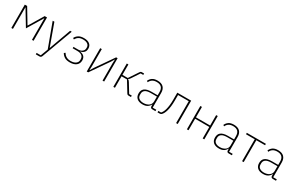

<svg xmlns="http://www.w3.org/2000/svg" viewBox="187 -1970 5511 3621"><g transform="rotate(30 2942.5 -160.0)"><path d="M100 -508H151L340 -194H344L533 -508H584V0H549V-466H544L509 -407L342 -131L175 -407L140 -466H135V0H100Z M1087 -508H1122L874 167Q866 185 855 192.5Q844 200 822 200H748V169H838L898 10L707 -508H744L914 -38H917Z M1378 12Q1305 12 1262 -14.5Q1219 -41 1193 -86L1220 -106Q1244 -64 1282.5 -41.5Q1321 -19 1378 -19Q1447 -19 1487.5 -48.5Q1528 -78 1528 -126V-145Q1528 -194 1492.5 -220.5Q1457 -247 1396 -247H1293V-277H1393Q1448 -277 1482.5 -305.5Q1517 -334 1517 -376V-393Q1517 -437 1482 -463Q1447 -489 1384 -489Q1324 -489 1288 -466.5Q1252 -444 1229 -402L1203 -420Q1226 -465 1269.5 -492.5Q1313 -520 1385 -520Q1466 -520 1509.5 -485Q1553 -450 1553 -388Q1553 -337 1525 -306Q1497 -275 1450 -266V-262Q1504 -255 1534.5 -224Q1565 -193 1565 -137Q1565 -68 1515.5 -28Q1466 12 1378 12Z M1742 -508H1777V-132L1773 -50H1777L1821 -122L2089 -508H2121V0H2086V-377L2090 -459H2086L2042 -386L1774 0H1742Z M2321 -508H2356V-281H2474L2607 -481Q2618 -497 2627 -502.5Q2636 -508 2650 -508H2698V-477H2641L2526 -304Q2514 -285 2505.5 -278Q2497 -271 2485 -267V-264Q2499 -261 2507.5 -254Q2516 -247 2530 -224L2648 -31H2705V0H2652Q2638 0 2629 -5.5Q2620 -11 2611 -26L2474 -250H2356V0H2321Z M3169 0Q3128 0 3126 -42V-79H3122Q3104 -40 3065 -14Q3026 12 2960 12Q2881 12 2838 -26Q2795 -64 2795 -133Q2795 -166 2805 -193Q2815 -220 2838.5 -239.5Q2862 -259 2899.5 -269.5Q2937 -280 2992 -280H3125V-348Q3125 -420 3090 -454.5Q3055 -489 2986 -489Q2879 -489 2838 -399L2813 -416Q2834 -463 2875 -491.5Q2916 -520 2987 -520Q3072 -520 3116 -476.5Q3160 -433 3160 -352V-31H3238V0ZM2963 -19Q2996 -19 3025.5 -27.5Q3055 -36 3077 -52Q3099 -68 3112 -92Q3125 -116 3125 -148V-252H2992Q2908 -252 2870 -223.5Q2832 -195 2832 -148V-120Q2832 -70 2868.5 -44.5Q2905 -19 2963 -19Z M3283 -31H3343Q3358 -48 3372.5 -74.5Q3387 -101 3397.5 -140.5Q3408 -180 3414.5 -233.5Q3421 -287 3421 -358V-508H3723V0H3688V-477H3455V-358Q3455 -285 3448 -229Q3441 -173 3429.5 -131.5Q3418 -90 3403 -62Q3388 -34 3372 -18Q3361 -7 3350 -3.5Q3339 0 3323 0H3283Z M3923 -508H3958V-281H4267V-508H4302V0H4267V-250H3958V0H3923Z M4833 0Q4792 0 4790 -42V-79H4786Q4768 -40 4729 -14Q4690 12 4624 12Q4545 12 4502 -26Q4459 -64 4459 -133Q4459 -166 4469 -193Q4479 -220 4502.5 -239.5Q4526 -259 4563.5 -269.5Q4601 -280 4656 -280H4789V-348Q4789 -420 4754 -454.5Q4719 -489 4650 -489Q4543 -489 4502 -399L4477 -416Q4498 -463 4539 -491.5Q4580 -520 4651 -520Q4736 -520 4780 -476.5Q4824 -433 4824 -352V-31H4902V0ZM4627 -19Q4660 -19 4689.5 -27.5Q4719 -36 4741 -52Q4763 -68 4776 -92Q4789 -116 4789 -148V-252H4656Q4572 -252 4534 -223.5Q4496 -195 4496 -148V-120Q4496 -70 4532.5 -44.5Q4569 -19 4627 -19Z M5125 -477H4935V-508H5350V-477H5160V0H5125Z M5794 0Q5753 0 5751 -42V-79H5747Q5729 -40 5690 -14Q5651 12 5585 12Q5506 12 5463 -26Q5420 -64 5420 -133Q5420 -166 5430 -193Q5440 -220 5463.5 -239.5Q5487 -259 5524.5 -269.5Q5562 -280 5617 -280H5750V-348Q5750 -420 5715 -454.5Q5680 -489 5611 -489Q5504 -489 5463 -399L5438 -416Q5459 -463 5500 -491.5Q5541 -520 5612 -520Q5697 -520 5741 -476.5Q5785 -433 5785 -352V-31H5863V0ZM5588 -19Q5621 -19 5650.5 -27.5Q5680 -36 5702 -52Q5724 -68 5737 -92Q5750 -116 5750 -148V-252H5617Q5533 -252 5495 -223.5Q5457 -195 5457 -148V-120Q5457 -70 5493.5 -44.5Q5530 -19 5588 -19Z"/></g></svg>

Font: IBM Plex Sans ExtLt
Style: Regular
Weight: 200
Designer: Mike Abbink, Paul van der Laan, Pieter van Rosmalen
Foundry: Bold Monday
Version: Version 3.005